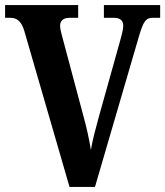

<svg xmlns="http://www.w3.org/2000/svg" viewBox="-20 -734 649 754"><path d="M75 -614 253 0H353L525 -589C543 -652 554 -664 579 -664H609V-714H388V-664H428C452 -664 464 -653 464 -633C464 -618 458 -596 452 -575L367 -271C355 -227 343 -183 337 -145C331 -183 320 -234 309 -273L226 -584C222 -599 216 -619 216 -633C216 -654 231 -664 252 -664H287V-714H0V-664H21C43 -664 63 -654 75 -614Z"/></svg>

Font: Noto Serif Tamil Condensed
Style: Bold
Weight: 700
Width: 3
Designer: Indian Type Foundry, Tom Grace, and the Monotype Design Team
Foundry: Monotype Imaging Inc.
Version: Version 2.004